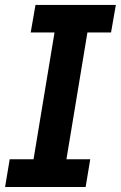

<svg xmlns="http://www.w3.org/2000/svg" viewBox="-31 -747 482 767"><path d="M431.8 -727.3H110.8L91.6 -617.2H186.8L103 -110.8H7.8L-10.7 0H311.1L329.5 -110.8H234.4L318.2 -617.2H412.6Z"/></svg>

Font: Riot Sans 2.0
Style: Bold Italic
Weight: 600
Italic angle: -9.39999°
Designer: Rasmus Andersson
Foundry: rsms
Version: Version 3.006;hotconv 1.0.109;makeotfexe 2.5.65596